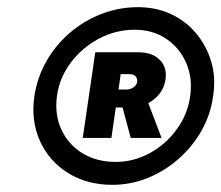

<svg xmlns="http://www.w3.org/2000/svg" viewBox="-20 -752 618 536"><path d="M294 -236Q223 -236 170 -269Q117 -302 91.5 -358.5Q66 -415 76 -484Q84 -536 109.5 -581Q135 -626 174.5 -660Q214 -694 263 -713Q312 -732 365 -732Q415 -732 456.5 -713Q498 -694 527 -659.5Q556 -625 569.5 -580.5Q583 -536 575 -484Q568 -432 542.5 -387Q517 -342 478 -308Q439 -274 392 -255Q345 -236 294 -236ZM303 -300Q353 -300 398 -324.5Q443 -349 473.5 -391Q504 -433 511 -484Q518 -535 499.5 -577Q481 -619 443.5 -644Q406 -669 356 -669Q303 -669 256 -644Q209 -619 177.5 -577Q146 -535 139 -484Q132 -432 151.5 -390Q171 -348 210.5 -324Q250 -300 303 -300ZM345 -367 321 -456 391 -472 431 -367ZM211 -367 246 -606H367Q405 -606 426 -585Q447 -564 442 -530Q437 -496 409 -474Q381 -452 345 -452H290L305 -464L291 -367ZM310 -495 298 -502H332Q344 -502 352.5 -508Q361 -514 363 -523Q364 -533 358.5 -539Q353 -545 340 -545H302L318 -553Z"/></svg>

Font: Lexend
Style: Bold Italic
Weight: 700
Italic angle: -8.13011°
Designer: Bonnie Shaver-Troup, Thomas Jockin
Foundry: Lexend
Version: Version 1.007